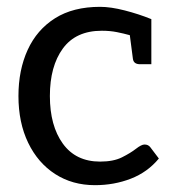

<svg xmlns="http://www.w3.org/2000/svg" viewBox="-20 -535 513 562"><path d="M258 7Q192 7 141.5 -25.5Q91 -58 62.5 -117Q34 -176 34 -254Q34 -330 61 -389Q88 -448 141 -481.5Q194 -515 273 -515Q304 -515 345 -504.5Q386 -494 423 -479V-347H390Q371 -347 369 -363L360 -432Q342 -437 322 -441Q302 -445 278 -445Q202 -445 164 -393Q126 -341 126 -254Q126 -167 164 -114.5Q202 -62 273 -62Q312 -62 337 -74.5Q362 -87 378 -99.5Q394 -112 403 -112Q414 -112 420 -104L445 -71Q412 -31 363 -12Q314 7 258 7Z"/></svg>

Font: Aleo
Style: Regular
Weight: 400
Designer: Alessio Laiso
Foundry: Alessio Laiso
Version: Version 2.001; ttfautohint (v1.8.4.7-5d5b);gftools[0.9.29]